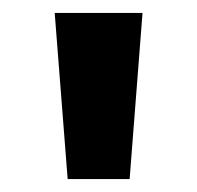

<svg xmlns="http://www.w3.org/2000/svg" viewBox="-20 -734 306 298"><path d="M201.2 -713.9 181.2 -456.1H85L64.9 -713.9Z"/></svg>

Font: Droid Sans
Style: Bold
Weight: 700
Foundry: Ascender Corporation
Version: Version 1.00 build 112